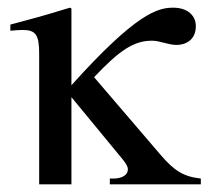

<svg xmlns="http://www.w3.org/2000/svg" viewBox="-20 -480 543 500"><path d="M503 0V-15C458 -20 434 -35 398 -77L225 -279C292 -350 329 -374 376 -374C397 -374 417 -363 440 -363C461 -363 490 -374 490 -412C490 -439 469 -460 431 -460C391 -460 335 -446 166 -258V-458L162 -460C123 -448 97 -440 37 -424L7 -416V-400C20 -401 29 -402 39 -402C73 -402 82 -389 82 -341V0H166V-227L297 -68C307 -56 313 -47 313 -39C313 -25 299 -15 275 -15H266V0Z"/></svg>

Font: XITS Math
Style: Regular
Weight: 400
Designer: MicroPress Inc., with final additions and corrections provided by Coen Hoffman, Elsevier (retired)
Version: Version 1.108